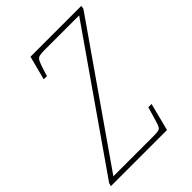

<svg xmlns="http://www.w3.org/2000/svg" viewBox="-254 -819 924 924"><g transform="rotate(-45 208.5 -357.0)"><path d="M-48 0 -43 -17 425 -689H190Q165 -689 153 -685.5Q141 -682 134 -666.5Q127 -651 116 -615L109 -592H87L119 -714H465L462 -697L-6 -25H267Q290 -25 300.5 -27.5Q311 -30 316 -39.5Q321 -49 327 -70L348 -141H370L334 0Z"/></g></svg>

Font: Noto Serif ExtraCondensed Thin
Style: Italic
Weight: 100
Width: 2
Italic angle: -12°
Designer: Monotype Design Team
Foundry: Monotype Imaging Inc.
Version: Version 2.013